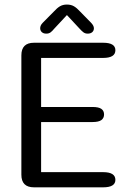

<svg xmlns="http://www.w3.org/2000/svg" viewBox="-20 -802 556 822"><path d="M474 -587Q474 -554 421.5 -554H156V-344H376Q402.5 -344 414 -335.8Q425.5 -327.5 425.5 -312Q425.5 -296.5 414 -288Q402.5 -279.5 376 -279.5H156V-65H421.5Q474 -65 474 -32Q474 0 421.5 0H125.5Q71.5 0 71.5 -54V-565Q71.5 -619 125.5 -619H421.5Q474 -619 474 -587ZM370 -704.5Q382 -692 382 -681Q382 -670.5 374.8 -664.2Q367.5 -658 355.5 -658Q344.5 -658 337 -663.8Q329.5 -669.5 321 -679L266.5 -737.5L212 -679Q203.5 -668.5 196.2 -663.2Q189 -658 178 -658Q166 -658 159 -664.5Q152 -671 152 -681.5Q152 -686.5 154.5 -692.5Q157 -698.5 163 -704.5L210 -752Q224 -767.5 236.5 -775Q249 -782.5 266.5 -782.5Q284 -782.5 296.5 -775.2Q309 -768 323.5 -752Z"/></svg>

Font: Sono
Style: Regular
Weight: 400
Designer: Tyler Finck
Foundry: Tyler Finck
Version: Version 2.112